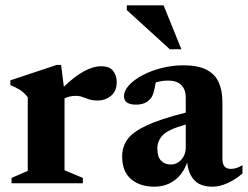

<svg xmlns="http://www.w3.org/2000/svg" viewBox="-20 -690 933 723"><path d="M360.5 -440.5Q392.5 -440.5 406 -423Q419.5 -405.5 419.5 -381Q419.5 -346 397.5 -328.8Q375.5 -311.5 349 -311.5Q328.5 -311.5 315.8 -315.8Q303 -320 291.5 -324.5Q280 -329 263.5 -329Q242.5 -329 223 -319.5V-49L292 -20V0H23.5V-20L84.5 -46.5V-323.5Q72.5 -340 56.5 -350.5Q40.5 -361 19 -369.5V-387.5L193.5 -445.5H210L220.5 -363.5Q300.5 -440.5 360.5 -440.5Z M781 13Q733.5 13 711 -12.2Q688.5 -37.5 685 -78.5Q668.5 -33 636 -10Q603.5 13 561 13Q507.5 13 473.8 -15.2Q440 -43.5 440 -101.5Q440 -136.5 459.5 -164.5Q479 -192.5 530.8 -217Q582.5 -241.5 679.5 -266V-323.5Q679.5 -352 663.2 -369.2Q647 -386.5 612 -386.5Q589 -386.5 566.5 -379.5Q562 -352.5 557.2 -338.2Q552.5 -324 545.5 -317Q527 -296 492.5 -296Q447 -296 447 -327.5Q447 -348.5 466 -369.2Q485 -390 517.2 -407Q549.5 -424 589.2 -434Q629 -444 670.5 -444Q727.5 -444 759.5 -426.5Q791.5 -409 804.5 -378Q817.5 -347 817.5 -306.5V-91.5Q817.5 -54 849 -54Q870.5 -54 893 -68V-36.5Q866.5 -14 836.8 -0.5Q807 13 781 13ZM572.5 -131.5Q572.5 -99.5 586.5 -85Q600.5 -70.5 623 -70.5Q646.5 -70.5 663 -89Q679.5 -107.5 679.5 -133V-221Q613 -202.5 592.8 -181Q572.5 -159.5 572.5 -131.5ZM663 -504.5H619.5L457.5 -652V-670H596Z"/></svg>

Font: Newsreader 16pt
Style: Bold
Weight: 700
Designer: Hugues Gentile
Foundry: Production Type
Version: Version 1.003; ttfautohint (v1.8.3)